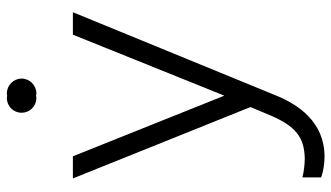

<svg xmlns="http://www.w3.org/2000/svg" viewBox="-228 -540 988 573"><g transform="rotate(-90 266.5 -254.0)"><path d="M85 220C189 220 241 141 268 74L516 -531H449L267 -79L86 -531H20L233 -1L207 61C176 132 144 160 79 161C61 161 38 158 23 154V210C43 217 66 220 85 220ZM216 -684C216 -660 235 -640 260 -640C262 -640 265 -640 267 -641C269 -640 272 -640 274 -640C298 -640 318 -660 318 -684C318 -708 298 -728 274 -728C272 -728 269 -728 267 -727C265 -728 262 -728 260 -728C235 -728 216 -708 216 -684Z"/></g></svg>

Font: Mluvka Light
Style: Regular
Weight: 300
Designer: Modified by Jiří Krblich, Original typeface by Gumpita Rahayu
Foundry: Gumpita Rahayu & Jiří Krblich
Version: Version 2.000;Glyphs 3.1.1 (3134)